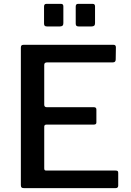

<svg xmlns="http://www.w3.org/2000/svg" viewBox="-20 -974 676 994"><path d="M102 -742H568Q580 -742 580 -729L579 -666Q579 -651 564 -651H224Q209 -651 209 -638V-432Q209 -419 222 -419H466Q479 -419 479 -407V-340Q479 -329 466 -329H221Q209 -329 209 -318V-102Q209 -96 211.5 -93.5Q214 -91 219 -91H578Q586 -91 589 -88.5Q592 -86 592 -79V-13Q592 0 578 0H105Q95 0 91.5 -3.5Q88 -7 88 -16V-727Q88 -735 91 -738.5Q94 -742 102 -742ZM308 -854Q308 -845 303.5 -841Q299 -837 289 -837H224Q215 -837 211.5 -840.5Q208 -844 208 -852V-940Q208 -954 220 -954H296Q308 -954 308 -941ZM472 -854Q472 -845 467.5 -841Q463 -837 453 -837H388Q379 -837 375.5 -840.5Q372 -844 372 -852V-940Q372 -954 384 -954H460Q472 -954 472 -941Z"/></svg>

Font: Libre Franklin Medium
Style: Regular
Weight: 500
Designer: Pablo Impallari, Rodrigo Fuenzalida
Foundry: Impallari Type
Version: Version 1.002; ttfautohint (v1.5)